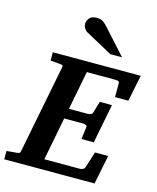

<svg xmlns="http://www.w3.org/2000/svg" viewBox="-149 -1020 906 1111"><g transform="rotate(15 304.0 -464.5)"><path d="M-15.1 0V-49.8L44.9 -55.2Q56.2 -56.2 60.8 -58.8Q65.4 -61.5 66.9 -70.8L170.9 -601.1Q173.3 -609.9 168 -612.8Q162.6 -615.7 152.8 -616.2L96.2 -621.1V-670.9H623L590.8 -513.2H511.2V-598.1Q511.2 -605.5 503.7 -608.2Q496.1 -610.8 487.8 -610.8H315.9L271 -378.9H383.8Q391.6 -378.9 400.9 -382.6Q410.2 -386.2 412.1 -394L433.1 -463.9H505.9L460 -229H386.2L396 -304.2Q397.5 -310.1 389.2 -314Q380.9 -317.9 374 -317.9H258.8L209 -60.1H421.9Q429.7 -60.1 438.7 -64Q447.8 -67.9 450.2 -74.2L481.9 -173.8H561L525.9 0ZM490.7 -746.1H420.9L258.8 -834.5Q248.5 -840.3 241.2 -853.5Q233.9 -866.7 233.9 -876.5Q233.9 -894.5 246.3 -911.9Q258.8 -929.2 291 -929.2Q311 -929.2 324 -922.6Q336.9 -916 354 -897.5Z"/></g></svg>

Font: Charis
Style: Bold Italic
Weight: 700
Italic angle: -11°
Designer: Walt Agee, Miriam Martin, Annie Olsen, Victor Gaultney, Lorna Priest, Alan Ward, Bob Hallissy, Martin Hosken, Sharon Cor
Foundry: SIL Global
Version: Version 7.000